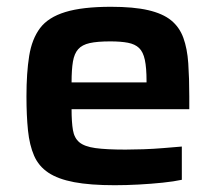

<svg xmlns="http://www.w3.org/2000/svg" viewBox="-20 -538 637 566"><path d="M318 8Q246 8 198.5 -1Q151 -10 122.5 -29Q94 -48 80.5 -79Q67 -110 62.5 -153.5Q58 -197 58 -254Q58 -323 66 -373Q74 -423 98 -455Q122 -487 172.5 -502.5Q223 -518 307 -518Q374 -518 417 -508Q460 -498 484.5 -478Q509 -458 520.5 -426.5Q532 -395 535 -351.5Q538 -308 538 -254V-216H191Q191 -178 195 -154.5Q199 -131 214 -118.5Q229 -106 261 -101.5Q293 -97 350 -97Q373 -97 402.5 -98Q432 -99 462 -101.5Q492 -104 516 -106V-8Q493 -3 459.5 0.5Q426 4 389 6Q352 8 318 8ZM412 -278V-299Q412 -338 407 -361.5Q402 -385 390 -396.5Q378 -408 357 -412Q336 -416 305 -416Q267 -416 244.5 -411Q222 -406 210.5 -393Q199 -380 195 -356.5Q191 -333 191 -295H431Z"/></svg>

Font: Saira SemiExpanded SemiBold
Style: Regular
Weight: 600
Width: 6
Designer: Hector Gatti with collaboration of the Omnibus-Type team
Foundry: Omnibus-Type
Version: Version 1.101